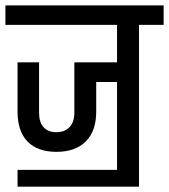

<svg xmlns="http://www.w3.org/2000/svg" viewBox="-32 -701 634 721"><path d="M582.5 -607.7H490V0H33.9V-63H407.5V-393.1H329.3V-281.9Q329.3 -208.9 290.2 -169.9Q251.1 -130.8 180.1 -130.8Q109 -130.8 71.5 -169.4Q33.9 -208.1 33.9 -281.9V-467H114.7V-277.6Q114.7 -242 131.6 -223.3Q148.6 -204.6 179.8 -204.6Q211.1 -204.6 229.1 -223.7Q247.2 -242.8 247.2 -277.6V-467H407.5V-607.7H-11.7V-680.7H582.5Z"/></svg>

Font: Puralecka Narrow
Style: Regular
Weight: 400
Designer: Hector Gatti, Marcela Romero, Pablo Cosgaya and Nicolas Silva
Version: Version 1.004;PS 001.004;hotconv 1.0.70;makeotf.lib2.5.58329